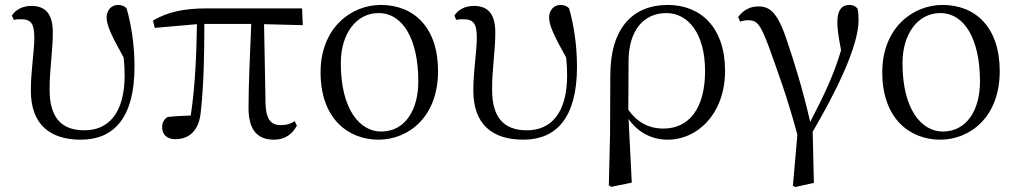

<svg xmlns="http://www.w3.org/2000/svg" viewBox="-20 -551 4119 778"><path d="M308 15C441 15 525 -74 525 -280C525 -369 512 -451 493 -517C485 -526 473 -531 458 -531C432 -531 412 -510 412 -481C412 -450 429 -411 481 -318C484 -292 485 -269 485 -246C485 -92 419 -23 322 -23C224 -23 181 -80 181 -188C181 -275 194 -342 194 -420C194 -487 170 -527 108 -527C72 -527 45 -513 28 -488L36 -470C44 -473 54 -473 65 -473C106 -473 119 -455 119 -398C119 -341 105 -267 105 -184C105 -45 184 15 308 15Z M1090 15C1133 15 1164 -6 1183 -42L1174 -60C1158 -50 1143 -44 1118 -44C1080 -44 1058 -64 1056 -132L1050 -453L1207 -449L1204 -517H818C723 -517 659 -502 600 -468L607 -438L778 -453C776 -337 772 -211 753 -83C717 -82 687 -80 659 -77C644 -67 637 -54 637 -34C637 -6 657 13 690 13C749 13 788 -24 794 -102C806 -212 808 -337 808 -454H998C993 -328 987 -205 987 -114C987 -21 1026 15 1090 15Z M1514 15C1633 15 1755 -75 1755 -263C1755 -439 1658 -531 1523 -531C1403 -531 1279 -438 1279 -258C1279 -70 1391 15 1514 15ZM1524 -18C1440 -18 1361 -105 1361 -295C1361 -415 1424 -498 1514 -498C1613 -498 1675 -391 1675 -221C1675 -106 1622 -18 1524 -18Z M2101 15C2234 15 2318 -74 2318 -280C2318 -369 2305 -451 2286 -517C2278 -526 2266 -531 2251 -531C2225 -531 2205 -510 2205 -481C2205 -450 2222 -411 2274 -318C2277 -292 2278 -269 2278 -246C2278 -92 2212 -23 2115 -23C2017 -23 1974 -80 1974 -188C1974 -275 1987 -342 1987 -420C1987 -487 1963 -527 1901 -527C1865 -527 1838 -513 1821 -488L1829 -470C1837 -473 1847 -473 1858 -473C1899 -473 1912 -455 1912 -398C1912 -341 1898 -267 1898 -184C1898 -45 1977 15 2101 15Z M2447 200 2457 206 2540 189 2527 -69C2564 -15 2621 15 2685 15C2809 15 2918 -93 2918 -264C2918 -440 2819 -531 2686 -531C2543 -531 2453 -436 2453 -245L2452 -6ZM2526 -106 2527 -306C2528 -426 2587 -498 2680 -498C2768 -498 2837 -416 2837 -263C2837 -113 2773 -30 2668 -30C2607 -30 2561 -57 2526 -106Z M3193 201 3202 207 3278 190 3273 -17C3365 -175 3459 -361 3459 -470C3459 -488 3458 -501 3455 -516C3446 -526 3438 -531 3421 -531C3391 -531 3373 -509 3373 -462C3373 -436 3376 -412 3388 -347C3357 -243 3319 -165 3263 -57C3232 -193 3198 -299 3172 -377C3132 -501 3100 -525 3053 -525C3018 -525 2991 -509 2971 -482L2979 -463C2989 -467 3000 -469 3011 -469C3048 -469 3061 -454 3097 -357C3128 -270 3171 -156 3211 -5Z M3790 15C3909 15 4031 -75 4031 -263C4031 -439 3934 -531 3799 -531C3679 -531 3555 -438 3555 -258C3555 -70 3667 15 3790 15ZM3800 -18C3716 -18 3637 -105 3637 -295C3637 -415 3700 -498 3790 -498C3889 -498 3951 -391 3951 -221C3951 -106 3898 -18 3800 -18Z"/></svg>

Font: Harano Aji Mincho KR
Style: Regular
Weight: 400
Foundry: Masamichi Hosoda
Version: HaranoAjiMinchoKR-Regular version 20230610;ttx 4.39.4